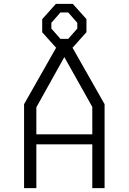

<svg xmlns="http://www.w3.org/2000/svg" viewBox="-20 -965 660 985"><path d="M103.5 -430.5 273.5 -730H346.5L516.5 -430.5V0H453.5V-416.5L300 -690H320L166.5 -414.5V0H103.5ZM143 -276H474.5V-224.5H143ZM196.5 -799.5V-866.5L266.5 -945H353.5L423.5 -867V-800L353.5 -721.5H266.5ZM290 -765.5H330L376.5 -818.5V-848L330 -901H290L243.5 -848V-818.5Z"/></svg>

Font: Monaspace Krypton Var
Style: Regular
Weight: 400
Designer: Riley Cran and the Lettermatic Team
Version: Version 1.101 (Monaspace Krypton Var)